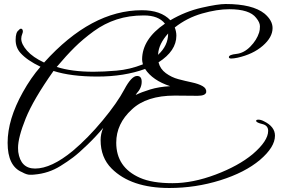

<svg xmlns="http://www.w3.org/2000/svg" viewBox="-20 -824 1413 958"><path d="M966 -346 852 -347Q711 -347 638 -278Q560 -207 560 -112Q560 11 678 63Q739 90 840.5 90Q942 90 1056 47Q1170 4 1241 -55Q1318 -121 1318 -171Q1318 -198 1289 -205Q1260 -212 1258 -220Q1257 -227 1269.5 -227Q1282 -227 1297 -219Q1352 -192 1352 -147Q1352 -90 1277 -26Q1202 37 1079 75.5Q956 114 825 114Q634 114 537 17Q482 -38 482 -125Q482 -156 495 -186Q460 -144 416.5 -102Q373 -60 344.5 -38.5Q316 -17 282 4Q223 41 152 47Q146 48 129.5 48Q113 48 90 35Q18 5 18 -111.5Q18 -228 94 -364Q134 -436 182 -491Q115 -523 82 -560Q58 -587 58 -625Q58 -663 73 -673Q83 -686 91 -678Q97 -669 91.5 -656Q86 -643 86 -631Q86 -604 115 -571Q144 -538 200 -512Q435 -773 688 -773Q783 -773 830 -723Q905 -767 986 -785.5Q1067 -804 1106 -804Q1240 -804 1300 -756Q1340 -722 1340 -684Q1340 -638 1291 -595.5Q1242 -553 1165 -536Q1146 -532 1134 -532Q1122 -532 1122 -539Q1122 -551 1159.5 -555Q1197 -559 1229 -591.5Q1261 -624 1273 -662Q1277 -674 1277 -693Q1277 -712 1258 -735Q1225 -778 1124 -778Q1063 -778 988 -756.5Q913 -735 852 -687Q860 -666 860 -646Q860 -570 771 -513Q779 -480 807.5 -459Q836 -438 870 -429Q904 -420 937 -413Q970 -406 990.5 -394.5Q1011 -383 1009 -364Q1005 -346 966 -346ZM704 -480Q599 -442 466.5 -442Q334 -442 247 -470Q146 -327 108 -232.5Q70 -138 70 -86Q70 -75 71 -66Q83 17 155 17Q236 17 343 -71Q419 -135 492 -223Q565 -311 600.5 -378Q636 -445 664 -445Q687 -445 687 -416Q687 -385 662 -358L657 -350Q685 -364 729 -377.5Q773 -391 829 -394Q741 -423 704 -480ZM803 -706Q771 -747 697.5 -747Q624 -747 562.5 -727Q501 -707 447.5 -668Q394 -629 352.5 -588Q311 -547 263 -490Q338 -466 447 -466Q495 -466 561 -471.5Q627 -477 693 -503Q689 -519 689 -528Q690 -629 803 -706ZM819 -657Q772 -605 769 -554L768 -550Q819 -596 819 -657Z"/></svg>

Font: Great Vibes
Style: Regular
Weight: 400
Designer: Robert E. Leuschke
Foundry: Robert E. Leuschke
Version: Version 1.001